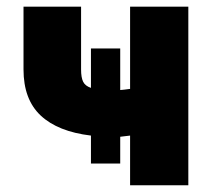

<svg xmlns="http://www.w3.org/2000/svg" viewBox="-20 -550 623 570"><path d="M336.9 -282.7Q345.2 -283.2 366.2 -286.1V-530.3H539.1V0H366.2V-147.5L336.9 -144V-64.5H250V-147.5Q151.9 -159.2 100.8 -207Q49.8 -254.9 49.8 -343.8V-530.3H220.7V-343.8Q220.7 -319.8 226.8 -307.4Q232.9 -294.9 250 -289.1V-406.2H336.9Z"/></svg>

Font: Pretendard JP Black
Style: Regular
Weight: 900
Designer: Base glyphs from Inter by Rasmus Andersson; Hangeul glyphs from Noto Sans CJK(Source Han Sans) by Jang Soo-young and Kan
Foundry: Kil Hyung-jin
Version: Version 1.309